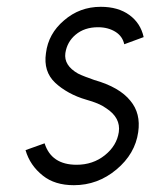

<svg xmlns="http://www.w3.org/2000/svg" viewBox="-20 -532 448 564"><path d="M402 -423Q393 -464 360 -488Q327 -512 276 -512Q214 -512 168 -472Q122 -433 115 -376Q107 -322 142 -289Q159 -273 182.5 -260Q206 -247 234 -239Q252 -234 266.5 -228Q281 -222 292 -214Q335 -186 329 -144Q323 -104 288 -76Q253 -48 205 -48Q131 -48 111 -111L55 -91Q68 -46 106 -16Q141 12 197 12Q267 12 322 -34Q377 -80 386 -144Q394 -199 363 -236Q331 -276 257 -297Q243 -302 231 -306.5Q219 -311 209 -316Q167 -340 172 -376Q177 -409 202 -430Q228 -452 268 -452Q298 -452 320 -438Q340 -425 345 -402Z"/></svg>

Font: Unageo
Style: Light-Italic
Weight: 300
Designer: Richard Sepsi
Foundry: Richard Sepsi
Version: Version 2.000